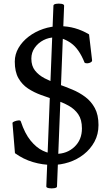

<svg xmlns="http://www.w3.org/2000/svg" viewBox="-20 -917 623 1078"><path d="M50 -227Q52 -232 62.5 -236Q73 -240 84 -241Q95 -242 97 -235Q119 -168 151.5 -128Q184 -88 221 -70.5Q258 -53 294 -53Q356 -53 398 -92.5Q440 -132 440 -196Q440 -245 419.5 -275Q399 -305 365.5 -323.5Q332 -342 291.5 -355.5Q251 -369 211 -383.5Q171 -398 137.5 -420Q104 -442 83.5 -478Q63 -514 63 -571Q63 -612 84 -648Q105 -684 141 -711.5Q177 -739 222.5 -754.5Q268 -770 317 -770Q403 -770 480 -724L497 -579Q498 -572 489.5 -567Q481 -562 470.5 -561.5Q460 -561 455 -565Q424 -643 378.5 -675Q333 -707 288 -707Q254 -707 224 -691.5Q194 -676 175 -649Q156 -622 156 -588Q156 -547 176.5 -521Q197 -495 230.5 -477.5Q264 -460 304.5 -445.5Q345 -431 385 -414.5Q425 -398 458.5 -373Q492 -348 512.5 -310Q533 -272 533 -215Q533 -163 510.5 -121.5Q488 -80 450.5 -50.5Q413 -21 367 -6Q321 9 274 9Q219 9 165 -7Q111 -23 64 -57ZM280 -885Q280 -893 295 -895.5Q310 -898 325 -895.5Q340 -893 340 -885L300 130Q300 137 285 139.5Q270 142 255 139.5Q240 137 240 130Z"/></svg>

Font: Anvers
Style: Regular
Weight: 400
Designer: Ishtar van Looy
Version: Version 1.000